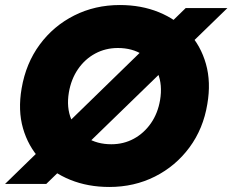

<svg xmlns="http://www.w3.org/2000/svg" viewBox="-42 -732 925 764"><path d="M-22 0 697 -700H863L142 0ZM393 12Q308 12 237.5 -16.5Q167 -45 118.5 -97.5Q70 -150 49.5 -221.5Q29 -293 44 -380Q61 -480 116 -554.5Q171 -629 253.5 -670.5Q336 -712 435 -712Q520 -712 590 -683.5Q660 -655 708.5 -602.5Q757 -550 777.5 -477.5Q798 -405 783 -318Q767 -220 712 -145.5Q657 -71 574.5 -29.5Q492 12 393 12ZM401 -158Q450 -158 490.5 -180Q531 -202 558.5 -241.5Q586 -281 595 -334Q605 -394 586 -441Q567 -488 525.5 -514.5Q484 -541 427 -541Q378 -541 337 -519Q296 -497 268.5 -457Q241 -417 232 -364Q222 -304 241.5 -257.5Q261 -211 302.5 -184.5Q344 -158 401 -158Z"/></svg>

Font: Figtree Black
Style: Italic
Weight: 900
Italic angle: -9.5°
Foundry: Erik Kennedy
Version: Version 2.001;gftools[0.9.30]